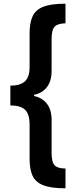

<svg xmlns="http://www.w3.org/2000/svg" viewBox="-20 -852 422 1038"><path d="M36 -389Q90 -389 115 -412.5Q140 -436 140 -489V-671Q140 -728 156 -763.5Q172 -799 214 -815.5Q256 -832 334 -832V-726Q292 -725 275.5 -708Q259 -691 259 -640V-468Q259 -415 234.5 -382Q210 -349 164 -339V-333Q210 -323 234.5 -290Q259 -257 259 -203V-27Q259 25 275.5 42Q292 59 334 59V166Q256 166 214 149.5Q172 133 156 98Q140 63 140 6V-178Q140 -235 115.5 -258.5Q91 -282 36 -282Z"/></svg>

Font: Noto Sans Gurmukhi Condensed
Style: Bold
Weight: 700
Width: 3
Designer: Jelle Bosma - Monotype Design Team
Foundry: Monotype Imaging Inc.
Version: Version 2.004; ttfautohint (v1.8.4.7-5d5b)